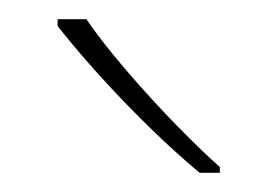

<svg xmlns="http://www.w3.org/2000/svg" viewBox="-20 -786 289 200"><path d="M70 -766H40V-759C75 -714 135 -650 188 -606H209V-612C164 -652 99 -723 70 -766Z"/></svg>

Font: Noto Sans Thai Looped Thin
Style: Regular
Weight: 100
Designer: Sasikarn Vongin, Ben Mitchell
Foundry: The Fontpad Ltd
Version: Version 1.001